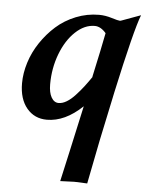

<svg xmlns="http://www.w3.org/2000/svg" viewBox="-55 -549 663 868"><g transform="rotate(5 277.0 -115.5)"><path d="M251 273.4Q251.5 271 282.5 132.3Q313.5 -6.3 327.6 -72.8Q248.5 2.4 166.5 2.4Q109.9 2.4 75.2 -39.3Q40.5 -81.1 40.5 -152.3Q40.5 -198.2 55.7 -246.6Q70.8 -294.9 99.9 -338.4Q128.9 -381.8 167.2 -416Q205.6 -450.2 256.1 -470.5Q306.6 -490.7 360.8 -490.7Q389.2 -490.7 418.9 -481.4Q448.7 -472.2 456.1 -472.2Q460 -472.2 464.4 -474.1L549.8 -505.4Q522.5 -436.5 459.5 -146.5Q456.1 -130.4 454.6 -123Q411.6 74.2 373.5 273.4Q326.7 271 314.9 271ZM357.4 -210.9 354.5 -207.5Q383.8 -341.3 397 -410.6Q372.6 -439 345.7 -439Q299.3 -439 258.1 -400.1Q216.8 -361.3 192.1 -296.4Q167.5 -231.4 167.5 -158.7Q167.5 -121.1 179.9 -99.4Q192.4 -77.6 212.9 -77.6Q230.5 -77.6 249.5 -89.1Q268.6 -100.6 288.3 -122.1Q308.1 -143.6 323.2 -163.3Q338.4 -183.1 357.4 -210.9Z"/></g></svg>

Font: Flanker
Style: Bold Italic
Weight: 700
Italic angle: -12°
Designer: Flanker
Version: Version 2.000